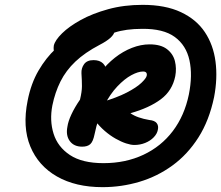

<svg xmlns="http://www.w3.org/2000/svg" viewBox="-20 -908 912 792"><path d="M403 -136Q292 -136 215 -180Q138 -224 105 -304Q72 -384 94 -493Q108 -564 139 -617Q170 -670 209.5 -706.5Q249 -743 290.5 -765.5Q332 -788 368.5 -798Q405 -808 428 -808Q444 -808 450.5 -802.5Q457 -797 454 -782Q451 -766 435.5 -752Q420 -738 391 -723Q330 -691 291 -654Q252 -617 229.5 -572Q207 -527 196 -473Q184 -411 201 -356.5Q218 -302 268.5 -268.5Q319 -235 407 -235Q498 -235 571.5 -269.5Q645 -304 693 -367.5Q741 -431 759 -518Q775 -598 761.5 -659.5Q748 -721 701 -755.5Q654 -790 566 -789Q499 -789 452 -773.5Q405 -758 368.5 -735Q332 -712 296 -687Q281 -677 266 -671.5Q251 -666 237 -666Q215 -666 207 -683Q199 -700 202 -720Q207 -742 236 -770.5Q265 -799 313 -825.5Q361 -852 426 -870Q491 -888 568 -888Q662 -888 726 -858Q790 -828 825 -775.5Q860 -723 869 -654Q878 -585 863 -507Q843 -411 798.5 -341Q754 -271 691.5 -225.5Q629 -180 555 -158Q481 -136 403 -136ZM319 -303Q285 -303 268 -326Q251 -349 258 -385Q261 -407 274.5 -436Q288 -465 310 -497Q318 -530 318 -552.5Q318 -575 316 -606Q315 -627 327 -643.5Q339 -660 366 -660Q391 -660 405 -646.5Q419 -633 420 -607L395 -610Q421 -644 454 -670Q487 -696 524 -710.5Q561 -725 597 -725Q643 -725 668.5 -705.5Q694 -686 701.5 -656Q709 -626 703 -594Q691 -534 643.5 -498.5Q596 -463 518 -441Q532 -431 552 -424Q572 -417 596 -413Q618 -411 626.5 -400Q635 -389 631 -372Q628 -356 614 -341.5Q600 -327 579 -318.5Q558 -310 534 -310Q520 -310 500 -316.5Q480 -323 457 -336Q434 -349 412 -368Q390 -387 372 -411Q363 -422 365 -438.5Q367 -455 375.5 -468.5Q384 -482 397 -486Q462 -505 502.5 -526Q543 -547 563 -566Q583 -585 585 -595Q587 -603 583.5 -608Q580 -613 570 -613Q550 -613 522 -598Q494 -583 464 -551.5Q434 -520 409 -471Q384 -422 370 -354Q364 -324 352.5 -313.5Q341 -303 319 -303Z"/></svg>

Font: Shantell Sans Light SemiBold
Style: Italic
Weight: 600
Italic angle: -11°
Version: Version 1.011;[c5ecc13dd]